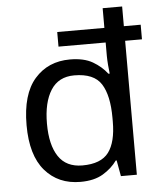

<svg xmlns="http://www.w3.org/2000/svg" viewBox="-54 -807 725 864"><g transform="rotate(-5 308.5 -375.0)"><path d="M275 10Q175 10 115 -59.5Q55 -129 55 -265Q55 -405 115.5 -474Q176 -543 275 -543Q338 -543 377.5 -520Q417 -497 442 -464H448Q446 -477 444 -502.5Q442 -528 442 -544V-605H229V-671H442V-760H530V-671H606V-605H530V0H458L445 -72H441Q417 -38 377 -14Q337 10 275 10ZM290 -63Q374 -63 408.5 -109Q443 -155 443 -248V-265Q443 -366 410 -418Q377 -470 288 -470Q217 -470 182 -415Q147 -360 147 -264Q147 -168 182 -115.5Q217 -63 290 -63Z"/></g></svg>

Font: Noto Sans Gothic
Style: Regular
Weight: 400
Designer: Monotype Design Team
Foundry: Monotype Imaging Inc.
Version: Version 2.001; ttfautohint (v1.8.4.7-5d5b)